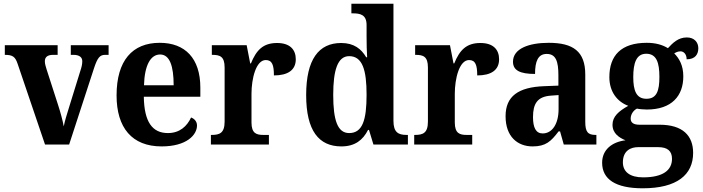

<svg xmlns="http://www.w3.org/2000/svg" viewBox="-20 -780 3791 1036"><path d="M75 -436 223 0H353L487 -411C506 -469 519 -484 547 -484H566V-536H362V-484H377C409 -484 424 -470 424 -450C424 -432 420 -417 413 -396L352 -199C341 -164 329 -125 324 -98C318 -131 306 -175 292 -218L231 -407C227 -421 222 -435 222 -449C222 -472 236 -484 267 -484H291V-536H6V-484C47 -484 62 -475 75 -436Z M852 10C987 10 1043 -52 1043 -103C1043 -125 1028 -140 1011 -146C989 -99 950 -62 886 -62C802 -62 758 -122 756 -258H1061V-307C1061 -466 978 -549 842 -549C694 -549 609 -453 609 -265C609 -91 692 10 852 10ZM917 -320H757C760 -427 792 -486 844 -486C896 -486 917 -423 917 -320Z M1118 0H1431V-52H1401C1364 -52 1337 -60 1337 -119V-274C1337 -355 1361 -456 1414 -456C1449 -456 1458 -428 1458 -373C1532 -373 1576 -401 1576 -460C1576 -512 1545 -548 1475 -548C1399 -548 1363 -509 1334 -438H1330L1311 -536H1123V-484H1126C1167 -484 1192 -475 1192 -416V-124C1192 -61 1164 -52 1122 -52H1118Z M1822 10C1895 10 1938 -24 1966 -79H1971L1995 0H2181V-52H2174C2129 -52 2103 -66 2103 -128V-760H1876V-708H1883C1924 -708 1958 -701 1958 -645V-582C1958 -545 1959 -502 1961 -471H1956C1930 -515 1891 -548 1821 -548C1700 -548 1632 -460 1632 -267C1632 -75 1700 10 1822 10ZM1864 -62C1802 -62 1778 -130 1778 -268C1778 -402 1802 -477 1864 -477C1936 -477 1958 -402 1958 -269C1958 -132 1936 -62 1864 -62Z M2215 0H2528V-52H2498C2461 -52 2434 -60 2434 -119V-274C2434 -355 2458 -456 2511 -456C2546 -456 2555 -428 2555 -373C2629 -373 2673 -401 2673 -460C2673 -512 2642 -548 2572 -548C2496 -548 2460 -509 2431 -438H2427L2408 -536H2220V-484H2223C2264 -484 2289 -475 2289 -416V-124C2289 -61 2261 -52 2219 -52H2215Z M2854 10C2925 10 2953 -17 2994 -71H3002L3022 0H3198V-52H3194C3152 -52 3138 -68 3138 -123V-378C3138 -503 3072 -549 2941 -549C2834 -549 2748 -518 2748 -447C2748 -400 2786 -381 2867 -381C2867 -449 2883 -489 2930 -489C2980 -489 2993 -448 2993 -374V-318L2917 -315C2777 -310 2708 -261 2708 -153C2708 -42 2773 10 2854 10ZM2908 -60C2872 -60 2856 -91 2856 -148C2856 -221 2880 -259 2953 -264L2994 -267V-191C2994 -112 2960 -60 2908 -60Z M3448 236C3633 236 3720 163 3720 45C3720 -48 3664 -107 3539 -107H3431C3400 -107 3383 -117 3383 -140C3383 -165 3400 -186 3417 -194C3428 -191 3456 -189 3470 -189C3605 -189 3667 -263 3667 -368C3667 -427 3645 -465 3618 -492C3627 -497 3637 -503 3652 -503C3669 -503 3685 -488 3685 -460C3732 -460 3748 -488 3748 -520C3748 -551 3727 -578 3686 -578C3639 -578 3610 -548 3584 -520C3555 -538 3518 -549 3470 -549C3332 -549 3268 -481 3268 -364C3268 -284 3311 -231 3370 -209C3318 -180 3285 -151 3285 -107C3285 -60 3321 -37 3355 -23C3282 -14 3229 28 3229 98C3229 187 3301 236 3448 236ZM3468 -247C3413 -247 3397 -292 3397 -364C3397 -439 3413 -490 3467 -490C3523 -490 3538 -441 3538 -365C3538 -291 3524 -247 3468 -247ZM3450 177C3380 177 3341 148 3341 96C3341 31 3386 14 3423 14H3532C3582 14 3606 35 3606 77C3606 138 3558 177 3450 177Z"/></svg>

Font: Noto Serif Myanmar SemiCondensed
Style: Bold
Weight: 700
Width: 4
Designer: Ben Mitchell and the Monotype Design Team
Foundry: Monotype Imaging Inc.
Version: Version 2.106